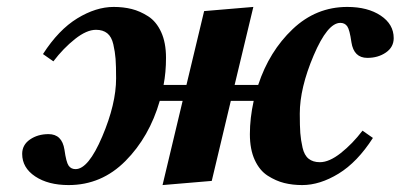

<svg xmlns="http://www.w3.org/2000/svg" viewBox="-20 -522 1156 554"><path d="M44 -78Q44 -104 66.5 -119.5Q89 -135 120 -135Q159 -135 166 -90Q171 -54 178 -44Q185 -34 198 -34Q235 -34 275 -128Q315 -222 315 -296Q315 -332 313.5 -352Q312 -372 307 -394Q302 -416 289.5 -426Q277 -436 257 -436Q230 -436 196.5 -409.5Q163 -383 134 -345L104 -366Q149 -436 203 -469Q257 -502 308 -502Q336 -502 360 -496Q384 -490 407.5 -475Q431 -460 445 -429.5Q459 -399 459 -355Q459 -313 452 -277H518L569 -490L711 -502L657 -277H725Q757 -374 824.5 -438Q892 -502 982 -502Q1041 -502 1078.5 -477Q1116 -452 1116 -412Q1116 -386 1093.5 -370.5Q1071 -355 1040 -355Q1001 -355 994 -400Q989 -436 982 -446Q975 -456 962 -456Q925 -456 885 -362Q845 -268 845 -194Q845 -158 846.5 -138Q848 -118 853 -96Q858 -74 870.5 -64Q883 -54 903 -54Q930 -54 963.5 -80.5Q997 -107 1026 -145L1056 -124Q1011 -54 957 -21Q903 12 852 12Q824 12 800 6Q776 0 752.5 -15Q729 -30 715 -60.5Q701 -91 701 -135Q701 -181 712 -231H646L591 0L449 12L507 -231H441Q411 -127 342 -57.5Q273 12 178 12Q119 12 81.5 -13Q44 -38 44 -78Z"/></svg>

Font: Lingua Franca
Style: Bold Italic
Weight: 700
Italic angle: -13°
Version: Version 1.19